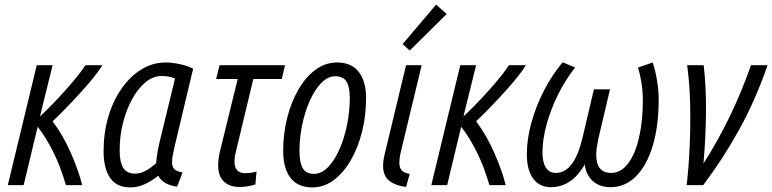

<svg xmlns="http://www.w3.org/2000/svg" viewBox="-20 -806 3362 836"><path d="M14 0 140 -522H209L154 -299Q181 -324 210.5 -354.5Q240 -385 268 -416.5Q296 -448 318 -475.5Q340 -503 352 -522H426Q412 -499 386.5 -467.5Q361 -436 329.5 -401.5Q298 -367 266.5 -334.5Q235 -302 209 -278Q256 -215 289 -139Q322 -63 338 0H267Q242 -86 209 -150Q176 -214 144 -254L83 0Z M548 10Q487 10 459 -32Q431 -74 431 -147Q431 -227 451.5 -297Q472 -367 509.5 -420.5Q547 -474 596 -504Q645 -534 702 -534Q728 -534 762 -527Q796 -520 821 -507L740 -167Q735 -145 732 -128.5Q729 -112 729 -100Q729 -79 740 -69Q751 -59 775 -55L751 7Q689 -2 669 -41Q644 -20 612.5 -5Q581 10 548 10ZM569 -50Q592 -50 616 -63.5Q640 -77 660 -96Q661 -116 665 -139Q669 -162 675 -188L742 -464Q729 -470 714.5 -472.5Q700 -475 683 -475Q647 -475 614.5 -448.5Q582 -422 556.5 -376.5Q531 -331 516 -273Q501 -215 501 -152Q501 -100 516.5 -75Q532 -50 569 -50Z M1021 8Q981 8 955.5 -15Q930 -38 930 -86Q930 -113 937 -144L1015 -462H921L936 -522H1221L1207 -462H1083L1006 -141Q1003 -130 1002 -120Q1001 -110 1001 -102Q1001 -52 1048 -52Q1059 -52 1071.5 -53.5Q1084 -55 1097 -59L1092 -3Q1061 8 1021 8Z M1340 10Q1277 10 1245 -31.5Q1213 -73 1213 -149Q1213 -224 1230.5 -293Q1248 -362 1279.5 -416.5Q1311 -471 1354 -502.5Q1397 -534 1448 -534Q1510 -534 1542 -493Q1574 -452 1574 -378Q1574 -303 1556.5 -233Q1539 -163 1507.5 -108.5Q1476 -54 1433.5 -22Q1391 10 1340 10ZM1347 -49Q1380 -49 1408.5 -78.5Q1437 -108 1458.5 -157Q1480 -206 1491.5 -264Q1503 -322 1503 -379Q1503 -428 1488.5 -451Q1474 -474 1440 -474Q1407 -474 1378.5 -444.5Q1350 -415 1328.5 -366.5Q1307 -318 1295.5 -261Q1284 -204 1284 -148Q1284 -97 1298.5 -73Q1313 -49 1347 -49Z M1748 8Q1698 1 1673 -20.5Q1648 -42 1648 -84Q1648 -107 1656 -139L1748 -522H1816L1726 -148Q1722 -133 1720.5 -120.5Q1719 -108 1719 -97Q1719 -76 1729 -64.5Q1739 -53 1764 -49ZM1764 -586 1733 -614 1879 -786 1925 -745Z M1858 0 1984 -522H2053L1998 -299Q2025 -324 2054.5 -354.5Q2084 -385 2112 -416.5Q2140 -448 2162 -475.5Q2184 -503 2196 -522H2270Q2256 -499 2230.5 -467.5Q2205 -436 2173.5 -401.5Q2142 -367 2110.5 -334.5Q2079 -302 2053 -278Q2100 -215 2133 -139Q2166 -63 2182 0H2111Q2086 -86 2053 -150Q2020 -214 1988 -254L1927 0Z M2378 9Q2329 9 2301.5 -28.5Q2274 -66 2274 -134Q2274 -200 2293.5 -271Q2313 -342 2348 -410.5Q2383 -479 2430 -535L2484 -512Q2442 -459 2410 -394.5Q2378 -330 2360 -264.5Q2342 -199 2342 -141Q2342 -99 2357 -76Q2372 -53 2400 -53Q2480 -53 2516 -205L2566 -417H2636L2586 -205Q2582 -185 2579 -167Q2576 -149 2576 -133Q2576 -53 2641 -53Q2683 -53 2714 -93Q2745 -133 2762 -205Q2779 -277 2779 -371Q2779 -406 2773.5 -442.5Q2768 -479 2758 -512L2822 -534Q2835 -494 2841.5 -451.5Q2848 -409 2848 -373Q2848 -257 2822 -171Q2796 -85 2749 -38Q2702 9 2638 9Q2592 9 2562 -17Q2532 -43 2526 -90Q2470 9 2378 9Z M2970 0Q2979 -80 2983 -170.5Q2987 -261 2985 -351.5Q2983 -442 2972 -522H3044Q3055 -427 3054 -317Q3053 -207 3043 -94Q3168 -289 3250 -522H3322Q3269 -368 3196.5 -238Q3124 -108 3042 0Z"/></svg>

Font: Ubuntu Sans Condensed
Style: Italic
Weight: 400
Width: 3
Italic angle: -13.5°
Designer: Dalton Maag Ltd
Foundry: Dalton Maag Ltd
Version: Version 1.006; ttfautohint (v1.8.4.7-5d5b)